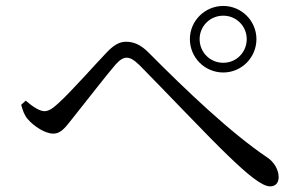

<svg xmlns="http://www.w3.org/2000/svg" viewBox="-20 -705 1040 655"><path d="M741.7 -457.7C804 -457.7 854.8 -508.5 854.8 -571.6C854.8 -633.8 804 -684.7 741.7 -684.7C678.7 -684.7 627.8 -633.8 627.8 -571.6C627.8 -508.5 678.7 -457.7 741.7 -457.7ZM901.4 -69.2C920 -69.2 930.6 -81.2 930.6 -100.6C930.6 -126.1 914.9 -152.7 891.2 -168.2C766.7 -251.9 614.1 -397.6 488.5 -524C459.2 -554 434.9 -562.6 409.5 -562.6C384.8 -562.6 364.6 -547.7 343.7 -525.8C310.2 -491.3 225.3 -394.8 179.4 -353C159.5 -334.7 145.9 -325.7 131.9 -325.7C115.3 -325.7 91.5 -340.8 67.8 -361.6L52.3 -347.5C57.6 -328.2 63.4 -310.7 75.2 -298C96.1 -273.7 134.3 -249.2 161.4 -249.2C188.9 -249.2 203.3 -270.9 228.1 -302C264.6 -347.2 343 -448.9 374.2 -484.8C390 -502.4 401.4 -508.1 411.9 -508.1C425.1 -508.1 436.9 -500.9 456.2 -482.4C531.6 -406.4 693.9 -235.2 757.4 -174.7C824 -110.3 873.4 -69.2 901.4 -69.2ZM741.7 -490.8C696.6 -490.8 661 -526.4 661 -571.6C661 -615.9 696.6 -651.5 741.7 -651.5C786.1 -651.5 821.7 -615.9 821.7 -571.6C821.7 -526.4 786.1 -490.8 741.7 -490.8Z"/></svg>

Font: Source Han Serif CN VF
Style: Regular
Weight: 250
Designer: Ryoko NISHIZUKA 西塚涼子 (kana & ideographs); Frank Grießhammer (Latin, Greek & Cyrillic); Wenlong ZHANG 张文龙 (bopomofo); San
Foundry: Adobe
Version: Version 2.002;hotconv 1.1.0;makeotfexe 2.6.0